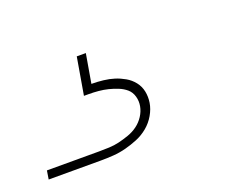

<svg xmlns="http://www.w3.org/2000/svg" viewBox="-59 -89 510 398"><g transform="rotate(-20 196.0 110.0)"><path d="M-8 220 -5 201H110Q121 201 132.5 200.5Q144 200 154.5 197.5Q165 195 176.5 191Q188 187 197.5 180Q207 173 213.5 163Q220 153 222 142Q224 131 221 120.5Q218 110 210.5 103.5Q203 97 193 93Q183 89 173 86.5Q163 84 152 83Q141 82 130 82H120L134 0H154L143 64Q156 64 169 65.5Q182 67 193 70.5Q204 74 214.5 80Q225 86 232.5 95.5Q240 105 242.5 117Q245 129 243 142Q241 155 233.5 168Q226 181 214.5 190.5Q203 200 189.5 205.5Q176 211 162.5 214.5Q149 218 135 219Q121 220 107 220Z"/></g></svg>

Font: Iosevka Aile Thin Oblique
Style: Regular
Weight: 100
Italic angle: -9°
Designer: Belleve Invis
Foundry: Belleve Invis
Version: Version 31.1.0; ttfautohint (v1.8.4)